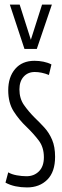

<svg xmlns="http://www.w3.org/2000/svg" viewBox="-20 -810 272 840"><path d="M4 -11 16 -56Q31 -47 53.5 -43Q76 -39 96 -39Q129 -39 150.5 -60.5Q172 -82 172 -122Q172 -166 149 -196Q126 -226 97 -254Q64 -285 40 -322.5Q16 -360 16 -415Q16 -473 46.5 -508.5Q77 -544 131 -544Q151 -544 170.5 -540Q190 -536 205 -528L194 -482Q162 -495 132 -495Q102 -495 83.5 -474.5Q65 -454 65 -419Q65 -379 85 -350.5Q105 -322 132 -295Q154 -274 174.5 -251.5Q195 -229 208 -198.5Q221 -168 221 -124Q221 -58 187 -24Q153 10 98 10Q72 10 48 5Q24 0 4 -11ZM207 -790 141 -596H87L23 -790H66L115 -636L164 -790Z"/></svg>

Font: Georama ExtraCondensed Light
Style: Regular
Weight: 300
Width: 2
Designer: Jean-Baptiste Levee
Foundry: Production Type
Version: Version 1.000